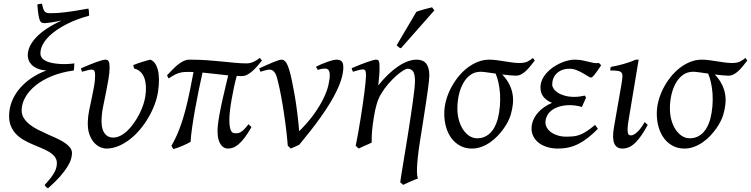

<svg xmlns="http://www.w3.org/2000/svg" viewBox="-20 -777 4029 1030"><path d="M458 -692.9Q394 -675.3 345.5 -651.4Q296.9 -627.4 263.7 -600.6Q230.5 -573.7 213.6 -545.7Q196.8 -517.6 196.8 -491.2Q196.8 -476.1 205.6 -465.6Q214.4 -455.1 229 -448.5Q243.7 -441.9 262.7 -438.5Q281.7 -435.1 302 -433.8Q322.3 -432.6 342.3 -433.6Q362.3 -434.6 378.9 -437Q378.9 -427.7 377.9 -418Q377 -408.2 376 -398.9Q310.1 -390.1 258.1 -368.7Q206.1 -347.2 170.2 -317.9Q134.3 -288.6 115.2 -254.2Q96.2 -219.7 96.2 -185.1Q96.2 -161.6 107.9 -143.3Q119.6 -125 138.4 -109.9Q157.2 -94.7 181.6 -82.3Q206.1 -69.8 231.2 -58.6Q256.3 -47.4 280.8 -36.4Q305.2 -25.4 324 -13.2Q342.8 -1 354.5 13.2Q366.2 27.3 366.2 44.9Q366.2 59.1 360.8 77.1Q355.5 95.2 341.1 118.4Q326.7 141.6 301.8 170.2Q276.9 198.7 237.8 232.9Q231 230 227.1 225.6Q223.1 221.2 219.2 215.8Q238.8 194.3 251.7 177.7Q264.6 161.1 272 147.5Q279.3 133.8 282.2 121.8Q285.2 109.9 285.2 97.2Q284.7 77.6 273.4 63.5Q262.2 49.3 244.1 38.3Q226.1 27.3 203.1 17.8Q180.2 8.3 156.2 -2Q132.3 -12.2 109.4 -24.9Q86.4 -37.6 68.6 -55.4Q50.8 -73.2 39.8 -97.4Q28.8 -121.6 28.8 -154.8Q28.8 -194.8 43.2 -231.7Q57.6 -268.6 84 -300.3Q110.4 -332 147.2 -357.2Q184.1 -382.3 229 -398.9Q199.7 -400.9 180.4 -409.4Q161.1 -418 149.7 -429.7Q138.2 -441.4 133.5 -454.8Q128.9 -468.3 128.9 -480Q128.9 -528.8 174.6 -577.1Q220.2 -625.5 311 -667Q299.3 -664.6 285.2 -661.9Q271 -659.2 257.8 -657.2Q244.6 -655.3 234.4 -654.1Q224.1 -652.8 220.2 -652.8Q210.9 -652.8 204.6 -655.3Q198.2 -657.7 193.8 -667.7Q189.5 -677.7 186.3 -697.8Q183.1 -717.8 180.2 -752.9Q187 -755.4 192.9 -756.1Q198.7 -756.8 205.1 -756.8Q208.5 -741.2 211.7 -731.2Q214.8 -721.2 219.7 -715.6Q224.6 -710 231.9 -708Q239.3 -706.1 251 -706.1Q269 -706.1 288.1 -707.3Q307.1 -708.5 330.6 -711.4Q354 -714.4 384 -719Q414.1 -723.6 454.1 -731Q456.5 -723.6 457.3 -712.2Q458 -700.7 458 -692.9Z M828.1 -287.1Q823.2 -253.4 810.1 -217.8Q796.9 -182.1 777.1 -147.9Q757.3 -113.8 731.9 -83.3Q706.5 -52.7 677 -29.8Q647.5 -6.8 615.2 6.6Q583 20 549.8 20Q538.1 20 520.8 13.7Q503.4 7.3 487.3 -9.3Q471.2 -25.9 460.2 -54.7Q449.2 -83.5 451.2 -127.9Q452.1 -154.3 458.5 -185.5Q464.8 -216.8 471.9 -249.5Q479 -282.2 484.6 -313.5Q490.2 -344.7 490.2 -371.1Q490.2 -382.3 488.8 -388.9Q487.3 -395.5 484.6 -398.7Q481.9 -401.9 478.3 -402.8Q474.6 -403.8 470.2 -403.8Q465.8 -403.8 457.5 -401.9Q449.2 -399.9 440.9 -397.7Q432.6 -395.5 426.3 -393.8Q419.9 -392.1 419.9 -392.1L414.1 -410.2Q434.6 -419.4 455.3 -428Q476.1 -436.5 493.7 -442.9Q511.2 -449.2 524.7 -453.1Q538.1 -457 543.9 -457Q558.1 -457 563 -447.8Q567.9 -438.5 567.9 -416Q567.9 -388.2 562 -353Q556.2 -317.9 548.8 -282Q541.5 -246.1 534.7 -212.9Q527.8 -179.7 525.9 -155.8Q520.5 -97.2 537.1 -68.1Q553.7 -39.1 586.9 -39.1Q607.9 -39.1 627.9 -49.8Q647.9 -60.5 666 -78.4Q684.1 -96.2 700 -119.1Q715.8 -142.1 728.3 -166.7Q740.7 -191.4 748.8 -215.8Q756.8 -240.2 759.8 -261.2Q764.2 -290.5 762.7 -315.4Q761.2 -340.3 753.9 -359.6Q746.6 -378.9 733.2 -391.8Q719.7 -404.8 699.7 -409.2L694.8 -427.7Q703.6 -431.6 715.6 -435.8Q727.5 -439.9 740.2 -444.1Q752.9 -448.2 764.9 -451.4Q776.9 -454.6 786.1 -457Q814.5 -447.3 826.4 -403.3Q838.4 -359.4 828.1 -287.1Z M1329.1 -95.2Q1308.6 -59.6 1291.3 -37.1Q1273.9 -14.6 1258.5 -2Q1243.2 10.7 1229.5 15.4Q1215.8 20 1202.1 20Q1193.4 20 1183.6 15.6Q1173.8 11.2 1165.8 0.7Q1157.7 -9.8 1152.3 -28.1Q1147 -46.4 1147 -74.2Q1147 -88.4 1149.2 -108.9Q1151.4 -129.4 1157.5 -163.3Q1163.6 -197.3 1174.8 -247.8Q1186 -298.3 1204.1 -372.6Q1169.9 -376 1137 -380.1Q1104 -384.3 1066.4 -387.7Q1056.2 -342.8 1045.9 -292Q1035.6 -241.2 1026.6 -191.4Q1017.6 -141.6 1011 -95.9Q1004.4 -50.3 1002.4 -16.1Q995.6 -11.7 984.4 -6.3Q973.1 -1 960.4 4.6Q947.8 10.3 934.3 15.1Q920.9 20 910.2 22.9Q909.2 21 906.5 16.8Q903.8 12.7 901.9 9.5Q899.9 6.3 899.4 5.9Q912.1 -16.6 922.9 -39.3Q933.6 -62 943.4 -87.6Q953.1 -113.3 962.2 -142.8Q971.2 -172.4 980.2 -208.7Q989.3 -245.1 998.5 -290Q1007.8 -335 1018.1 -390.6Q1009.8 -391.1 1001 -391.1Q992.7 -391.1 983.4 -391.1Q968.8 -391.1 956.8 -389.2Q944.8 -387.2 933.3 -383.1Q921.9 -378.9 910.2 -372.1Q898.4 -365.2 884.3 -356L876 -373Q891.6 -389.6 906.7 -405Q921.9 -420.4 936.5 -431.9Q951.2 -443.4 965.8 -450.2Q980.5 -457 995.1 -457Q1047.9 -457 1090.8 -453.9Q1133.8 -450.7 1170.7 -447Q1207.5 -443.4 1239.7 -440.2Q1272 -437 1303.2 -437Q1322.8 -437 1340.6 -445.6Q1358.4 -454.1 1374 -466.3L1385.3 -452.1Q1373 -436.5 1359.9 -421.6Q1346.7 -406.7 1333.3 -395Q1319.8 -383.3 1306.2 -376.2Q1292.5 -369.1 1279.3 -369.1Q1271.5 -369.1 1264.2 -369.1Q1256.8 -369.1 1250 -369.6Q1241.7 -339.4 1234.6 -306.4Q1227.5 -273.4 1222.2 -241.9Q1216.8 -210.4 1213.6 -182.9Q1210.4 -155.3 1210.4 -136.2Q1210.4 -110.4 1213.1 -95.7Q1215.8 -81.1 1220.5 -73.5Q1225.1 -65.9 1231.2 -64Q1237.3 -62 1244.1 -62Q1250 -62 1256.1 -62.7Q1262.2 -63.5 1270.3 -67.9Q1278.3 -72.3 1288.8 -82.3Q1299.3 -92.3 1313 -110.8L1329.1 -95.2Z M1821.8 -416Q1821.8 -386.2 1809.8 -347.9Q1797.9 -309.6 1770.5 -259Q1743.2 -208.5 1697.8 -144.8Q1652.3 -81.1 1585.9 -1Q1581.5 1.5 1575.7 4.2Q1569.8 6.8 1563.5 9.5Q1557.1 12.2 1551 15.1Q1544.9 18.1 1540 20L1523.9 4.9Q1519 -55.2 1511.5 -111.8Q1503.9 -168.5 1495.8 -217Q1487.8 -265.6 1479.5 -303.5Q1471.2 -341.3 1464.8 -363.8Q1460.9 -377 1455.8 -384.8Q1450.7 -392.6 1445.1 -397Q1439.5 -401.4 1433.8 -402.6Q1428.2 -403.8 1423.8 -403.8Q1419.4 -403.8 1411.6 -401.9Q1403.8 -399.9 1396.2 -397.7Q1388.7 -395.5 1382.8 -393.8Q1377 -392.1 1377 -392.1L1370.6 -410.2Q1391.1 -419.4 1410.2 -428Q1429.2 -436.5 1444.8 -442.9Q1460.4 -449.2 1472.2 -453.1Q1483.9 -457 1489.7 -457Q1503.9 -457 1513.9 -443.1Q1523.9 -429.2 1533.7 -395Q1539.1 -376.5 1546.1 -343.5Q1553.2 -310.5 1560.5 -268.1Q1567.9 -225.6 1574.2 -175.8Q1580.6 -126 1585 -73.2Q1632.8 -120.6 1664.6 -165Q1696.3 -209.5 1715.1 -248.3Q1733.9 -287.1 1741.5 -319.1Q1749 -351.1 1749 -374Q1749 -391.1 1743.2 -400.1Q1737.3 -409.2 1723.6 -409.2Q1715.3 -409.2 1705.3 -407.5Q1695.3 -405.8 1685.1 -401.9L1674.8 -418.9Q1689 -426.3 1705.1 -433.1Q1721.2 -439.9 1736.3 -445.3Q1751.5 -450.7 1764.4 -453.9Q1777.3 -457 1785.6 -457Q1803.2 -457 1812.5 -448.2Q1821.8 -439.5 1821.8 -416Z M2283.2 -372.1Q2283.2 -362.3 2281 -341.6Q2278.8 -320.8 2274.9 -292.5Q2271 -264.2 2265.9 -230Q2260.7 -195.8 2255.1 -159.9Q2249.5 -124 2243.9 -87.9Q2238.3 -51.8 2232.9 -19Q2225.1 31.7 2221.4 66.7Q2217.8 101.6 2217 124.8Q2216.3 147.9 2217.8 160.9Q2219.2 173.8 2222.2 180.7Q2214.8 183.1 2204.3 187.3Q2193.8 191.4 2182.4 196.5Q2170.9 201.7 2160.4 206.5Q2149.9 211.4 2143.1 214.8L2127 200.7Q2128.9 186.5 2133.3 159.2Q2137.7 131.8 2143.6 95.7Q2149.4 59.6 2156.5 17.3Q2163.6 -24.9 2170.4 -68.6Q2177.2 -112.3 2183.6 -154.8Q2189.9 -197.3 2195.1 -233.9Q2200.2 -270.5 2203.1 -298.6Q2206.1 -326.7 2206.1 -341.8Q2206.1 -378.9 2196.3 -393.6Q2186.5 -408.2 2166 -408.2Q2159.2 -408.2 2142.8 -398.4Q2126.5 -388.7 2106 -370.6Q2085.4 -352.5 2063.5 -327.4Q2041.5 -302.2 2022.9 -271Q2009.8 -249 2000.5 -217.3Q1991.2 -185.5 1985.4 -147Q1978.5 -103.5 1975.8 -72.3Q1973.1 -41 1974.1 -12.2Q1967.8 -8.8 1958.3 -4.6Q1948.7 -0.5 1938.7 3.9Q1928.7 8.3 1919.4 12.5Q1910.2 16.6 1904.3 20L1888.2 4.9Q1895 -27.3 1901.6 -64.9Q1908.2 -102.5 1914.3 -140.4Q1920.4 -178.2 1925.8 -215.1Q1931.2 -252 1935.1 -283Q1939 -314 1941.2 -337.2Q1943.4 -360.4 1943.4 -372.1Q1943.4 -383.3 1942.1 -389.9Q1940.9 -396.5 1938.7 -399.7Q1936.5 -402.8 1933.1 -403.8Q1929.7 -404.8 1925.3 -404.8Q1920.9 -404.8 1912.4 -402.8Q1903.8 -400.9 1895 -398.4Q1886.2 -396 1879.6 -394Q1873 -392.1 1873 -392.1L1866.2 -411.1Q1886.7 -419.9 1907.5 -428.2Q1928.2 -436.5 1946.3 -442.9Q1964.4 -449.2 1977.8 -453.1Q1991.2 -457 1997.1 -457Q2003.9 -457 2007.8 -454.8Q2011.7 -452.6 2013.4 -446.8Q2015.1 -440.9 2015.6 -430.2Q2016.1 -419.4 2016.1 -401.9Q2016.1 -396.5 2015.4 -385.3Q2014.6 -374 2013.4 -361.3Q2012.2 -348.6 2011 -336.7Q2009.8 -324.7 2009.3 -318.8Q2036.1 -352.5 2063.5 -378.4Q2090.8 -404.3 2117.2 -421.9Q2143.6 -439.5 2168.2 -448.2Q2192.9 -457 2214.4 -457Q2230 -457 2242.7 -452.6Q2255.4 -448.2 2264.4 -438.2Q2273.4 -428.2 2278.3 -411.9Q2283.2 -395.5 2283.2 -372.1ZM2130.9 -518.1Q2123.5 -520.5 2119.4 -523.4Q2115.2 -526.4 2107.9 -534.2L2213.9 -713.9Q2221.7 -716.8 2232.4 -720.2Q2243.2 -723.6 2254.6 -726.8Q2266.1 -730 2277.6 -732.7Q2289.1 -735.4 2297.9 -737.8L2310.1 -721.2Z M2624 -406.2Q2622.1 -406.2 2625 -404.8Q2624 -405.8 2624 -406.2ZM2649.9 -137.2Q2658.7 -171.4 2661.6 -206.5Q2664.6 -241.7 2662.4 -274.2Q2660.2 -306.6 2653.8 -334.7Q2647.5 -362.8 2638.7 -382.3Q2611.8 -386.2 2589.8 -389.2Q2567.9 -392.1 2558.6 -392.1Q2526.9 -392.1 2503.4 -375Q2480 -357.9 2464.6 -330.1Q2449.2 -302.2 2441.4 -266.8Q2433.6 -231.4 2433.6 -194.8Q2433.6 -162.1 2441.7 -133.1Q2449.7 -104 2464.1 -82.3Q2478.5 -60.5 2497.8 -47.9Q2517.1 -35.2 2539.6 -35.2Q2563 -35.2 2580.8 -43.5Q2598.6 -51.8 2612.3 -65.9Q2626 -80.1 2635 -98.6Q2644 -117.2 2649.9 -137.2ZM2848.6 -452.1Q2836.4 -436.5 2824.7 -421.9Q2813 -407.2 2800.8 -396Q2788.6 -384.8 2775.4 -377.9Q2762.2 -371.1 2747.6 -371.1Q2734.9 -371.1 2715.6 -373Q2696.3 -375 2674.3 -377.4Q2698.7 -351.6 2711.9 -325.4Q2725.1 -299.3 2729.7 -272.2Q2734.4 -245.1 2731.2 -217.3Q2728 -189.5 2719.7 -161.1Q2715.3 -146 2705.8 -126.7Q2696.3 -107.4 2682.1 -87.4Q2668 -67.4 2649.7 -48.1Q2631.3 -28.8 2609.6 -13.7Q2587.9 1.5 2563 10.7Q2538.1 20 2511.2 20Q2477.1 20 2449.7 5.6Q2422.4 -8.8 2403.1 -33.9Q2383.8 -59.1 2373.5 -93.5Q2363.3 -127.9 2363.3 -168Q2363.3 -201.2 2372.3 -235.6Q2381.3 -270 2397.7 -302Q2414.1 -334 2436.3 -362.3Q2458.5 -390.6 2485.4 -411.6Q2512.2 -432.6 2542.5 -444.8Q2572.8 -457 2604.5 -457Q2624 -457 2644.8 -454.1Q2665.5 -451.2 2686.3 -448Q2707 -444.8 2727.3 -441.9Q2747.6 -439 2766.6 -439Q2794.4 -439 2810.3 -447Q2826.2 -455.1 2838.9 -466.3L2848.6 -452.1Z M3204.6 -425.8Q3182.6 -393.6 3169.9 -377.2Q3157.2 -360.8 3150.4 -360.8Q3145.5 -360.8 3134 -368.2Q3122.6 -375.5 3106.9 -384.5Q3091.3 -393.6 3072.8 -400.9Q3054.2 -408.2 3035.6 -408.2Q3013.2 -408.2 2995.8 -401.6Q2978.5 -395 2966.6 -383.5Q2954.6 -372.1 2948.5 -356.7Q2942.4 -341.3 2942.4 -323.2Q2942.4 -312.5 2950 -301Q2957.5 -289.6 2972.4 -279.8Q2987.3 -270 3009.5 -263.7Q3031.7 -257.3 3060.5 -257.3Q3076.2 -257.3 3090.6 -259.3Q3105 -261.2 3117.2 -264.2L3124 -253.9L3101.6 -203.1Q3086.4 -208 3069.3 -210.4Q3052.2 -212.9 3036.6 -212.9Q3008.8 -212.9 2985.1 -206.5Q2961.4 -200.2 2943.8 -188.2Q2926.3 -176.3 2916.3 -158.7Q2906.2 -141.1 2906.2 -119.1Q2906.2 -105 2914.3 -91.3Q2922.4 -77.6 2937 -67.1Q2951.7 -56.6 2972.2 -50.3Q2992.7 -43.9 3017.6 -43.9Q3039.6 -43.9 3056.6 -45.7Q3073.7 -47.4 3090.8 -54Q3107.9 -60.5 3127.2 -73Q3146.5 -85.4 3172.4 -106.9L3187.5 -85.9Q3159.7 -58.1 3134.3 -38.1Q3108.9 -18.1 3083.3 -5.1Q3057.6 7.8 3030.8 13.9Q3003.9 20 2973.6 20Q2940.9 20 2914.6 11.7Q2888.2 3.4 2869.9 -11Q2851.6 -25.4 2841.6 -44.9Q2831.5 -64.5 2831.5 -86.9Q2831.5 -110.4 2840.3 -131.6Q2849.1 -152.8 2864 -170.4Q2878.9 -188 2898.9 -201.9Q2918.9 -215.8 2941.4 -225.1Q2912.1 -237.3 2895.8 -257.1Q2879.4 -276.9 2879.4 -307.1Q2879.4 -329.6 2888.4 -349.4Q2897.5 -369.1 2912.4 -385.7Q2927.2 -402.3 2946.5 -415.8Q2965.8 -429.2 2986.1 -438.2Q3006.3 -447.3 3025.9 -452.1Q3045.4 -457 3061.5 -457Q3084.5 -457 3102.1 -453.6Q3119.6 -450.2 3134.8 -446.3Q3149.9 -442.4 3163.6 -439.7Q3177.2 -437 3192.4 -439Q3196.8 -436.5 3199.2 -433.6Q3201.7 -430.7 3204.6 -425.8Z M3454.6 -106.9Q3421.9 -44.9 3389.6 -12.5Q3357.4 20 3319.3 20Q3253.9 20 3273.4 -92.8L3312.5 -316.9Q3317.4 -345.2 3318.8 -361.8Q3320.3 -378.4 3314.7 -386.5Q3309.1 -394.5 3294.7 -396.7Q3280.3 -398.9 3253.4 -398.9L3256.3 -418Q3287.1 -423.3 3323 -433.1Q3358.9 -442.9 3391.1 -457H3406.2L3353.5 -141.1Q3347.7 -108.4 3346.9 -90.3Q3346.2 -72.3 3348.4 -63.5Q3350.6 -54.7 3355.5 -52.7Q3360.4 -50.8 3366.2 -50.8Q3377.4 -50.8 3396.2 -66.4Q3415 -82 3438.5 -122.1L3454.6 -106.9Z M3764.2 -406.2Q3762.2 -406.2 3765.1 -404.8Q3764.2 -405.8 3764.2 -406.2ZM3790 -137.2Q3798.8 -171.4 3801.8 -206.5Q3804.7 -241.7 3802.5 -274.2Q3800.3 -306.6 3793.9 -334.7Q3787.6 -362.8 3778.8 -382.3Q3752 -386.2 3730 -389.2Q3708 -392.1 3698.7 -392.1Q3667 -392.1 3643.6 -375Q3620.1 -357.9 3604.7 -330.1Q3589.4 -302.2 3581.5 -266.8Q3573.7 -231.4 3573.7 -194.8Q3573.7 -162.1 3581.8 -133.1Q3589.8 -104 3604.2 -82.3Q3618.7 -60.5 3637.9 -47.9Q3657.2 -35.2 3679.7 -35.2Q3703.1 -35.2 3720.9 -43.5Q3738.8 -51.8 3752.4 -65.9Q3766.1 -80.1 3775.1 -98.6Q3784.2 -117.2 3790 -137.2ZM3988.8 -452.1Q3976.6 -436.5 3964.8 -421.9Q3953.1 -407.2 3940.9 -396Q3928.7 -384.8 3915.5 -377.9Q3902.3 -371.1 3887.7 -371.1Q3875 -371.1 3855.7 -373Q3836.4 -375 3814.5 -377.4Q3838.9 -351.6 3852.1 -325.4Q3865.2 -299.3 3869.9 -272.2Q3874.5 -245.1 3871.3 -217.3Q3868.2 -189.5 3859.9 -161.1Q3855.5 -146 3845.9 -126.7Q3836.4 -107.4 3822.3 -87.4Q3808.1 -67.4 3789.8 -48.1Q3771.5 -28.8 3749.8 -13.7Q3728 1.5 3703.1 10.7Q3678.2 20 3651.4 20Q3617.2 20 3589.8 5.6Q3562.5 -8.8 3543.2 -33.9Q3523.9 -59.1 3513.7 -93.5Q3503.4 -127.9 3503.4 -168Q3503.4 -201.2 3512.5 -235.6Q3521.5 -270 3537.8 -302Q3554.2 -334 3576.4 -362.3Q3598.6 -390.6 3625.5 -411.6Q3652.3 -432.6 3682.6 -444.8Q3712.9 -457 3744.6 -457Q3764.2 -457 3784.9 -454.1Q3805.7 -451.2 3826.4 -448Q3847.2 -444.8 3867.4 -441.9Q3887.7 -439 3906.7 -439Q3934.6 -439 3950.4 -447Q3966.3 -455.1 3979 -466.3L3988.8 -452.1Z"/></svg>

Font: GentiumAlt
Style: Italic
Weight: 400
Italic angle: -7°
Designer: J. Victor Gaultney
Version: Version 1.02; 2005; OFL release